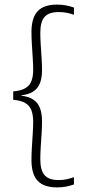

<svg xmlns="http://www.w3.org/2000/svg" viewBox="-20 -696 374 836"><path d="M302 -663V-631.5Q289.5 -636.5 272.8 -640Q256 -643.5 235.5 -643.5Q193 -643.5 174.2 -622.5Q155.5 -601.5 155.5 -553.5Q155.5 -532 157.2 -503.2Q159 -474.5 161 -444.8Q163 -415 163 -390.5Q163 -359.5 154.8 -336.2Q146.5 -313 127 -299Q107.5 -285 73 -281V-274.5L71.5 -279.5Q107 -275.5 126.8 -261.2Q146.5 -247 154.8 -223.2Q163 -199.5 163 -167.5Q163 -142.5 161 -112.5Q159 -82.5 157.2 -53.5Q155.5 -24.5 155.5 -3Q155.5 45.5 174.2 66.8Q193 88 235.5 88Q256.5 88 273 84Q289.5 80 302 75.5V107Q287.5 112.5 268.8 116.2Q250 120 228.5 120Q171 120 144 91.2Q117 62.5 117 1Q117 -24 118.8 -54.2Q120.5 -84.5 122.5 -113.8Q124.5 -143 124.5 -165Q124.5 -194.5 117.2 -214.8Q110 -235 91.2 -246.8Q72.5 -258.5 37.5 -261.5V-298Q72.5 -301 91.2 -312.5Q110 -324 117.2 -344Q124.5 -364 124.5 -392Q124.5 -414.5 122.5 -443.8Q120.5 -473 118.8 -502.8Q117 -532.5 117 -556.5Q117 -618 143.8 -647Q170.5 -676 228.5 -676Q250 -676 268.8 -672.2Q287.5 -668.5 302 -663Z"/></svg>

Font: Anek Bangla ExtraLight
Style: Regular
Weight: 250
Designer: Sulekha Rajkumar (Bangla), Yesha Goshar (Latin)
Foundry: Ek Type
Version: Version 1.003